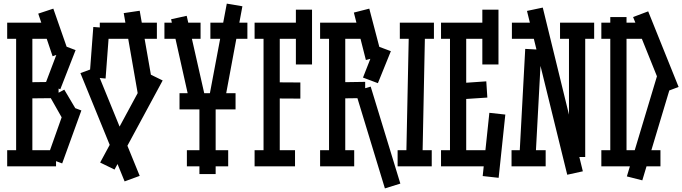

<svg xmlns="http://www.w3.org/2000/svg" viewBox="-20 -926 3798 1069"><path d="M69.8 -35.2V-765.1H160.2V-35.2ZM20 -89.8H292V0H20ZM20 -799.8H271V-710H20ZM112.8 -467.8 306.2 -470.2V-379.9L112.8 -377.9ZM232.9 -460 315.9 -679.2 400.9 -647 315.9 -429.2ZM192.9 -850.1 276.9 -877.9 358.9 -643.1 272.9 -612.8ZM259.8 -384.8 337.9 -426.8 415 -296.9 335 -252ZM243.2 -46.9 348.1 -342.8 433.1 -311 326.2 -16.1Z M746.6 -407.2 668.9 -853 757.8 -866.2 835.9 -419.9ZM673.8 84 427.7 -519 511.7 -549.8 757.8 53.2ZM617.7 18.1 537.6 -21 805.7 -517.1 885.7 -478ZM535.6 -799.8H853.5V-710H535.6ZM478.5 -497.1 499.5 -775.9 588.9 -769 567.9 -488.8Z M932.6 -818.8 1019.5 -837.9 1128.4 -356.9 1040.5 -336.9ZM1329.6 -891.1 1227.5 -342.8 1139.6 -358.9 1242.7 -905.8ZM895.5 -710V-799.8H1096.7V-710ZM1151.4 -710V-799.8H1357.4V-710ZM979.5 -316.9V-407.2H1291.5V-316.9ZM1090.3 43V-388.2H1180.7V43ZM1020.5 -89.8H1250.5V0H1020.5Z M1447.3 -35.2V-765.1H1537.6V-35.2ZM1397.5 -89.8H1622.6V0H1397.5ZM1397.5 -799.8H1681.6V-710H1397.5ZM1627.4 -566.9V-872.1H1717.3V-566.9ZM1490.2 -467.8 1652.3 -466.8V-377L1490.2 -377.9Z M1812 -35.2V-765.1H1902.3V-35.2ZM1762.2 -89.8H1952.1V0H1762.2ZM1762.2 -799.8H2021V-710H1762.2ZM1855 -467.8 2013.2 -470.2V-379.9L1855 -377.9ZM2001 -494.1 2071.3 -672.9 2156.2 -641.1 2084 -462.9ZM1958 -418.9 2043.9 -443.8 2209 96.2 2123 123ZM1950.2 -856 2036.1 -877.9 2105 -615.2 2017.1 -591.8Z M2241.7 -40 2256.8 -769 2346.7 -767.1 2332 -38.1ZM2206.1 -799.8H2396V-710H2206.1ZM2193.8 -89.8H2383.8V0H2193.8Z M2485.4 -35.2V-765.1H2575.7V-35.2ZM2435.5 -89.8H2725.6V0H2435.5ZM2435.5 -799.8H2719.7V-710H2435.5ZM2665.5 -566.9V-872.1H2755.4V-566.9ZM2667.5 54.2 2704.6 -297.9 2793.5 -288.1 2756.3 64ZM2525.4 -461.9 2687.5 -473.1 2693.4 -382.8 2531.7 -372.1Z M3238.3 -762.2V-51.8H3147.9V-762.2ZM2994.1 -648.9 2960.9 -32.2 2871.1 -37.1 2904.3 -653.8ZM3138.2 46.9 2914.1 -865.2 3002 -883.8 3225.1 27.8ZM3288.1 -710H3098.1V-799.8H3288.1ZM3018.1 0H2828.1V-89.8H3018.1ZM3001 -710H2830.1V-799.8H3001Z M3377.9 -35.2V-831.1H3468.3V-35.2ZM3328.1 -89.8H3657.2V0H3328.1ZM3328.1 -799.8H3590.3V-710H3328.1ZM3674.3 -410.2 3504.9 -831.1 3588.9 -862.8 3758.3 -441.9ZM3556.2 78.1 3470.2 56.2 3638.2 -502.9 3724.1 -481Z"/></svg>

Font: Opir
Style: Regular
Weight: 400
Designer: Maksym Kobuzan
Version: Version 1.000;FEAKit 1.0